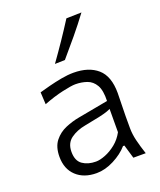

<svg xmlns="http://www.w3.org/2000/svg" viewBox="-145 -869 808 969"><g transform="rotate(-20 259.5 -384.0)"><path d="M206 10Q137.5 10 97 -28Q56.5 -66 56.5 -131.5Q56.5 -184.5 81.2 -215.8Q106 -247 143 -262.5Q180 -278 216.5 -284.5L378.5 -314.5Q380.5 -371 363.8 -399.8Q347 -428.5 318.5 -438.5Q290 -448.5 256.5 -448.5Q235.5 -448.5 186.2 -437.5Q137 -426.5 82 -405L78.5 -470Q101 -476.5 133.8 -485Q166.5 -493.5 201.8 -500Q237 -506.5 267.5 -506.5Q349 -506.5 396 -465.5Q443 -424.5 443 -334Q443 -312 441.8 -277.8Q440.5 -243.5 440.5 -211V-146.5Q440.5 -114 449.2 -78Q458 -42 472 0H405.5L384 -73H376.5Q347 -39 299.2 -14.5Q251.5 10 206 10ZM222 -46Q244 -46 273.2 -57.5Q302.5 -69 330.5 -91.5Q358.5 -114 376.5 -147.5L377 -272.5Q368.5 -268 354.5 -263.2Q340.5 -258.5 312.5 -252.2Q284.5 -246 234 -236.5Q187 -228 154.5 -204.5Q122 -181 122 -134Q122 -86 150.8 -66Q179.5 -46 222 -46ZM195.5 -580Q231 -629.5 264.2 -678.5Q297.5 -727.5 328.5 -776.5L410 -778.5Q372.5 -728 332 -679Q291.5 -630 249.5 -581.5Z"/></g></svg>

Font: Commissioner Flair Light
Style: Regular
Weight: 300
Designer: Kostas Bartsokas
Foundry: Kostas Bartsokas
Version: Version 1.000; ttfautohint (v1.8.3)